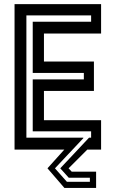

<svg xmlns="http://www.w3.org/2000/svg" viewBox="-20 -720 556 924"><path d="M290 184.5 208.5 90 289.5 0H50V-700H466.5V-558.5H191.5V-424H432V-282.5H191.5V-141.5H466.5V0H400L310 90L325 106H442.5V184.5ZM302 155H412.5V135.5H311L270 90L408.5 -57.5H418.5V-88H137.5V-338H383.5V-369H137.5V-615.5H418.5V-646H107V-57.5H381V-55L244.5 90Z"/></svg>

Font: Tourney Condensed SemiBold
Style: Regular
Weight: 600
Width: 3
Designer: Tyler Finck
Foundry: Etcetera Type Co
Version: Version 1.010; ttfautohint (v1.8.3)